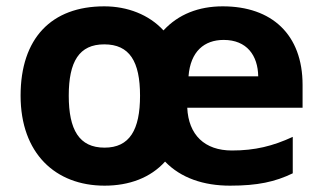

<svg xmlns="http://www.w3.org/2000/svg" viewBox="-20 -642 1018 606"><path d="M683 -622C607 -622 543 -597 496 -546C450 -596 382 -622 309 -622C142 -622 45 -521 45 -340C45 -158 155 -56 310 -56C388 -56 455 -81 501 -132C551 -80 623 -56 706 -56C793 -56 848 -68 904 -95V-210C841 -181 785 -167 712 -167C626 -167 575 -216 571 -302H935V-374C935 -533 838 -622 683 -622ZM686 -516C759 -516 794 -467 795 -401H575C581 -480 625 -516 686 -516ZM309 -502C389 -502 422 -448 422 -340C422 -232 389 -176 310 -176C230 -176 197 -232 197 -340C197 -448 230 -502 309 -502Z"/></svg>

Font: Noto Sans Malayalam UI
Style: Bold
Weight: 700
Designer: Jelle Bosma - Monotype Design Team
Foundry: Monotype Imaging Inc.
Version: Version 2.104